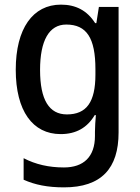

<svg xmlns="http://www.w3.org/2000/svg" viewBox="-20 -569 606 829"><path d="M243 -549C122 -549 48 -446 48 -268C48 -90 121 10 242 10C309 10 357 -18 389 -72H394C392 -52 390 -18 390 0V18C390 108 341 154 256 154C191 154 134 141 82 114V207C131 229 186 240 256 240C418 240 492 158 492 3V-539H407L396 -469H391C356 -524 307 -549 243 -549ZM266 -463C354 -463 392 -405 392 -270V-247C392 -129 354 -75 269 -75C192 -75 153 -138 153 -267C153 -394 192 -463 266 -463Z"/></svg>

Font: Noto Sans Thai Looped SemiCondensed Medium
Style: Regular
Weight: 500
Width: 4
Designer: Sasikarn Vongin, Ben Mitchell
Foundry: The Fontpad Ltd
Version: Version 1.001